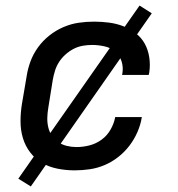

<svg xmlns="http://www.w3.org/2000/svg" viewBox="-20 -606 640 692"><path d="M249 8Q218 8 187.5 2Q157 -4 132 -18.5Q107 -33 89 -56.5Q71 -80 62.5 -108.5Q54 -137 54 -168.5Q54 -200 59 -231L76 -331Q80 -358 90 -385Q100 -412 117.5 -436Q135 -460 158.5 -478.5Q182 -497 209 -508.5Q236 -520 263.5 -524Q291 -528 319 -528Q346 -528 373 -524.5Q400 -521 424.5 -511.5Q449 -502 469.5 -486Q490 -470 502 -448Q514 -426 518 -399Q522 -372 518 -345L516 -336H420L421 -341Q425 -364 418 -385.5Q411 -407 395 -420.5Q379 -434 356.5 -439Q334 -444 312 -444Q295 -444 278 -441Q261 -438 245.5 -430Q230 -422 216 -409.5Q202 -397 192.5 -382Q183 -367 178 -350.5Q173 -334 170 -317L154 -217Q151 -199 150.5 -181.5Q150 -164 154 -147Q158 -130 167.5 -116Q177 -102 191 -93Q205 -84 221.5 -80Q238 -76 256 -76Q279 -76 302.5 -82Q326 -88 346 -102.5Q366 -117 378.5 -139Q391 -161 395 -183V-184H491V-183Q487 -157 475.5 -130.5Q464 -104 446.5 -81Q429 -58 406 -40Q383 -22 357 -11Q331 0 303.5 4Q276 8 249 8ZM91 66 46 38 483 -586 527 -558Z"/></svg>

Font: Iosevka Aile Medium Oblique
Style: Regular
Weight: 500
Italic angle: -9°
Designer: Belleve Invis
Foundry: Belleve Invis
Version: Version 31.1.0; ttfautohint (v1.8.4)